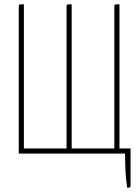

<svg xmlns="http://www.w3.org/2000/svg" viewBox="-20 -720 657 900"><path d="M576 160Q569 112 567.5 67Q566 22 566 0H68V-690Q68 -695 69 -697Q70 -699 75.5 -699.5Q81 -700 92 -700V-24H292V-690Q292 -695 293 -697Q294 -699 299.5 -699.5Q305 -700 316 -700V-24H516V-690Q516 -695 517.5 -697Q519 -699 524 -699.5Q529 -700 540 -700V-24H592V154Q592 158 586 159Q580 160 576 160Z"/></svg>

Font: Yanone Kaffeesatz ExtraLight
Style: Regular
Weight: 200
Designer: Yanone (Cyrillic: Daniel Pouzeot, Huerta Tipografica, and Cyreal)
Foundry: Yanone
Version: Version 2.003